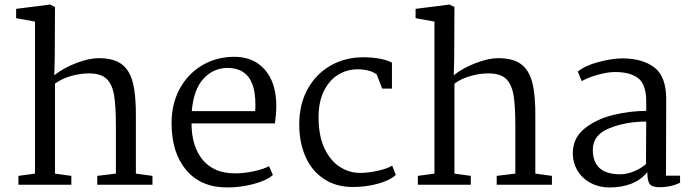

<svg xmlns="http://www.w3.org/2000/svg" viewBox="-20 -813 3044 845"><path d="M134 -49V-718L51 -733V-774L200 -793L222 -782L221 -561L219 -482Q261 -515 317 -536Q373 -557 414 -557Q480 -557 515.5 -530.5Q551 -504 565 -448Q579 -392 578 -296V-49L651 -39V0H408V-39L490 -49V-260Q490 -347 482 -394.5Q474 -442 449 -466Q424 -490 371 -490Q335 -490 294.5 -479Q254 -468 222 -445V-49L294 -39V0H61V-39Z M1196 -347Q1196 -312 1190 -270H823Q823 -168 872.5 -109Q922 -50 1014 -50Q1054 -50 1098 -59.5Q1142 -69 1164 -82L1181 -43Q1153 -18 1095.5 -3Q1038 12 980 12Q864 12 799.5 -64.5Q735 -141 735 -271Q735 -354 769.5 -419.5Q804 -485 865.5 -523Q927 -561 1005 -563Q1094 -565 1145 -507Q1196 -449 1196 -347ZM824 -324H1103Q1104 -334 1104 -354Q1104 -463 1048 -497Q1022 -514 982 -514Q919 -514 875.5 -466.5Q832 -419 824 -324Z M1705 -537V-423H1662L1638 -485Q1623 -497 1600.5 -502.5Q1578 -508 1555 -508Q1507 -508 1468 -484Q1429 -460 1405.5 -412.5Q1382 -365 1382 -297Q1382 -214 1408.5 -159Q1435 -104 1476.5 -78Q1518 -52 1564 -52Q1601 -52 1643 -61.5Q1685 -71 1706 -84L1722 -43Q1694 -18 1642 -4Q1590 10 1533 10Q1459 10 1405.5 -25.5Q1352 -61 1324.5 -123.5Q1297 -186 1297 -265Q1297 -355 1334.5 -422Q1372 -489 1436 -525Q1500 -561 1579 -561Q1618 -561 1652.5 -554.5Q1687 -548 1705 -537Z M1892 -49V-718L1809 -733V-774L1958 -793L1980 -782L1979 -561L1977 -482Q2019 -515 2075 -536Q2131 -557 2172 -557Q2238 -557 2273.5 -530.5Q2309 -504 2323 -448Q2337 -392 2336 -296V-49L2409 -39V0H2166V-39L2248 -49V-260Q2248 -347 2240 -394.5Q2232 -442 2207 -466Q2182 -490 2129 -490Q2093 -490 2052.5 -479Q2012 -468 1980 -445V-49L2052 -39V0H1819V-39Z M2912 -377 2911 -40H2973V-9Q2956 0 2932 5.5Q2908 11 2883 11Q2850 11 2839.5 -3Q2829 -17 2829 -55Q2773 12 2662 12Q2617 12 2580 -7.5Q2543 -27 2522 -61.5Q2501 -96 2501 -139Q2501 -206 2553 -247.5Q2605 -289 2679 -307Q2753 -325 2824 -325V-367Q2824 -441 2789 -468.5Q2754 -496 2687 -496Q2655 -496 2613 -484.5Q2571 -473 2540 -456L2523 -498Q2556 -525 2615.5 -540.5Q2675 -556 2719 -556Q2808 -556 2860 -516Q2912 -476 2912 -377ZM2589 -154Q2589 -46 2709 -46Q2742 -46 2774 -60.5Q2806 -75 2823 -91L2824 -278Q2736 -278 2662.5 -249Q2589 -220 2589 -154Z"/></svg>

Font: Grenzecho Serif
Style: Serif-Regular
Weight: 400
Designer: Dan Reynolds
Foundry: Dan Reynolds
Version: Version 1.001; ttfautohint (v1.1) -l 5 -r 5 -G 72 -x 0 -D la